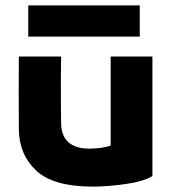

<svg xmlns="http://www.w3.org/2000/svg" viewBox="-20 -680 640 713"><path d="M546 -470V-26Q513 -6 446 3.5Q379 13 325 13Q178 13 114.5 -46.5Q51 -106 50 -199Q49 -335 50 -470H207L206 -388Q206 -277 207 -220Q208 -175 234.5 -151.5Q261 -128 312 -128Q335 -128 358 -131.5Q381 -135 391 -140V-470ZM499 -660V-544H85V-660Z"/></svg>

Font: Kreadon
Style: Regular
Weight: 400
Designer: kohakuno
Foundry: StudioGnu
Version: Version 1.000;Glyphs 3.1.2 (3151)